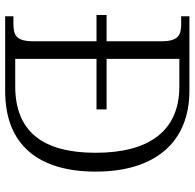

<svg xmlns="http://www.w3.org/2000/svg" viewBox="-25 -729 754 744"><g transform="rotate(90 352.0 -357.0)"><path d="M43 0H333C544 0 645 -132 645 -351C645 -578 534 -714 331 -714H43V-682H72C116 -682 140 -672 140 -604V-393H38V-354H140V-111C140 -42 117 -32 71 -32H43ZM314 -39H208V-354H404V-393H208V-675H315C490 -675 572 -554 572 -351C572 -147 491 -39 314 -39Z"/></g></svg>

Font: Noto Serif Georgian Light
Style: Regular
Weight: 300
Designer: Monotype Design Team, Akaki Razmadze
Foundry: Google LLC
Version: Version 2.003